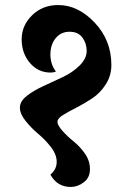

<svg xmlns="http://www.w3.org/2000/svg" viewBox="-20 -699 526 762"><path d="M422 -441Q422 -399 400 -364.5Q378 -330 346.5 -309Q315 -288 283.5 -272Q252 -256 230 -242.5Q208 -229 208 -215.5Q208 -202 228 -179.5Q248 -157 272.5 -137.5Q297 -118 317 -89.5Q337 -61 337 -27.5Q337 6 312.5 24.5Q288 43 261 43Q207 43 180 -6Q205 -27 205 -56.5Q205 -86 182 -115.5Q159 -145 132 -167.5Q105 -190 82 -218.5Q59 -247 59 -272Q59 -297 86.5 -318.5Q114 -340 152.5 -357.5Q191 -375 230 -393.5Q269 -412 296.5 -439.5Q324 -467 324 -497Q324 -527 307 -550Q290 -573 256 -573Q222 -573 201 -547.5Q180 -522 180 -483Q180 -444 202 -415Q192 -411 181 -411Q131 -411 98.5 -449.5Q66 -488 66 -543Q66 -598 107.5 -638.5Q149 -679 211 -679Q290 -679 356 -609Q422 -539 422 -441Z"/></svg>

Font: Laila
Style: Bold
Weight: 700
Designer: Hitesh Malaviya
Foundry: Indian Type Foundry
Version: Version 1.302;PS 1.0;hotconv 1.0.78;makeotf.lib2.5.61930; tt